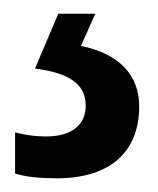

<svg xmlns="http://www.w3.org/2000/svg" viewBox="-20 -20 231 280"><path d="M183 135C183 89 153 58 98 47L119 0H65L31 80C78 86 105 101 105 134C105 161 86 179 47 179C32 179 16 177 2 173V233C17 238 38 240 63 240C139 240 183 203 183 135Z"/></svg>

Font: Noto Sans Arabic ExtCond Med
Style: Regular
Weight: 500
Width: 2
Designer: Monotype Design Team, Nadine Chahine, Nizar Qandah and Khaled Hosny
Foundry: Monotype Imaging Inc.
Version: Version 2.012